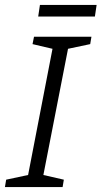

<svg xmlns="http://www.w3.org/2000/svg" viewBox="-26 -759 412 779"><path d="M-6 0 -1 -30 88 -49 187 -561 106 -580 112 -610H345L340 -580L250 -561L150 -49L233 -30L228 0ZM129 -692 136 -739H366L359 -692Z"/></svg>

Font: Manuale Light
Style: Italic
Weight: 300
Italic angle: -11°
Version: Version 1.002